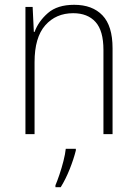

<svg xmlns="http://www.w3.org/2000/svg" viewBox="-20 -559 570 800"><path d="M86 0V-530H116L121 -426H124Q140 -470 179.5 -504.5Q219 -539 289 -539Q365 -539 407 -495Q449 -451 449 -358V0H411V-351Q411 -431 378 -467.5Q345 -504 285 -504Q213 -504 168.5 -453.5Q124 -403 124 -300V0ZM211 213Q218 197 227.5 169Q237 141 244.5 111.5Q252 82 254 61H296V68Q287 104 270.5 145.5Q254 187 233 221H211Z"/></svg>

Font: Noto Sans Mono Condensed ExtraLight
Style: Regular
Weight: 200
Width: 3
Designer: Monotype Design Team
Foundry: Monotype Imaging Inc.
Version: Version 2.014; ttfautohint (v1.8.4.7-5d5b)